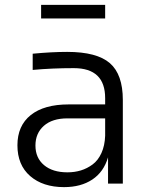

<svg xmlns="http://www.w3.org/2000/svg" viewBox="-20 -746 609 780"><path d="M407.2 -670.9H147V-726.1H407.2ZM240.2 14.2Q154.3 14.2 102.5 -30.8Q50.8 -75.7 50.8 -155.8Q50.8 -235.4 105 -278.6Q159.2 -321.8 258.8 -321.8H407.2V-347.2Q407.2 -469.2 279.8 -469.2Q191.4 -469.2 112.8 -461.9V-527.8Q191.4 -535.2 252.9 -535.2Q373.5 -535.2 426.3 -489.5Q479 -443.8 479 -339.8V0H418.9V-106.9Q401.4 -47.4 355 -16.6Q308.6 14.2 240.2 14.2ZM253.9 -45.9Q283.2 -45.9 308.6 -53.7Q334 -61.5 356.2 -77.9Q378.4 -94.2 392.1 -124.3Q405.8 -154.3 407.2 -194.8V-265.1H253.9Q192.4 -265.1 158.2 -234.9Q124 -204.6 124 -154.8Q124 -104.5 158.9 -75.2Q193.8 -45.9 253.9 -45.9Z"/></svg>

Font: Sora Light
Style: Regular
Weight: 300
Designer: Jonathan Barnbrook, Julián Moncada
Foundry: Barnbrook Fonts
Version: Version 2.000